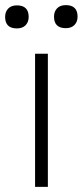

<svg xmlns="http://www.w3.org/2000/svg" viewBox="-62 -730 323 750"><path d="M75 0V-520H125V0ZM195 -620Q149 -620 149 -665Q149 -685 161 -697.5Q173 -710 195 -710Q241 -710 241 -665Q241 -645 229 -632.5Q217 -620 195 -620ZM4 -619Q-42 -619 -42 -664Q-42 -684 -30 -696.5Q-18 -709 4 -709Q50 -709 50 -664Q50 -644 38 -631.5Q26 -619 4 -619Z"/></svg>

Font: Lexend ExtraLight
Style: Regular
Weight: 200
Designer: Bonnie Shaver-Troup, Thomas Jockin
Foundry: Lexend
Version: Version 1.007; ttfautohint (v1.8.3)